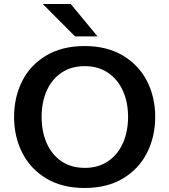

<svg xmlns="http://www.w3.org/2000/svg" viewBox="-20 -921 843 955"><path d="M50 0ZM50 -339Q50 -437 90 -517Q130 -597 209.5 -644.5Q289 -692 401 -692Q512 -692 591.5 -644.5Q671 -597 711.5 -517Q752 -437 752 -340Q752 -242 711.5 -161.5Q671 -81 592 -33.5Q513 14 401 14Q289 14 210 -33.5Q131 -81 90.5 -161.5Q50 -242 50 -339ZM617 -340Q617 -412 591.5 -469Q566 -526 517.5 -559Q469 -592 402 -592Q334 -592 285.5 -559Q237 -526 212 -469Q187 -412 187 -340Q187 -267 212 -209.5Q237 -152 285.5 -119Q334 -86 402 -86Q469 -86 517.5 -119Q566 -152 591.5 -209.5Q617 -267 617 -340ZM193 -901H332L465 -740H353Z"/></svg>

Font: MartelSansBold
Style: Bold
Weight: 700
Designer: Dan Reynolds and Mathieu Réguer
Foundry: Dan Reynolds and Mathieu Réguer
Version: Version 1.002; ttfautohint (v1.1) -l 5 -r 5 -G 72 -x 0 -D la